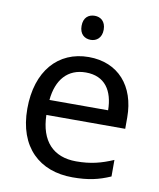

<svg xmlns="http://www.w3.org/2000/svg" viewBox="-84 -803 731 880"><g transform="rotate(10 282.0 -363.5)"><path d="M286 -737C257 -737 234 -720 234 -681C234 -643 257 -625 286 -625C313 -625 337 -643 337 -681C337 -720 313 -737 286 -737ZM292 -546C150 -546 55 -440 55 -264C55 -85 160 10 313 10C386 10 434 -1 489 -25V-102C433 -78 385 -65 317 -65C210 -65 149 -130 146 -251H513V-304C513 -450 429 -546 292 -546ZM291 -474C380 -474 420 -412 421 -321H148C157 -417 207 -474 291 -474Z"/></g></svg>

Font: Noto Sans Runic
Style: Regular
Weight: 400
Designer: Monotype Design Team
Foundry: Monotype Imaging Inc.
Version: Version 2.002